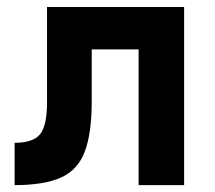

<svg xmlns="http://www.w3.org/2000/svg" viewBox="-20 -538 626 558"><path d="M22.5 0V-123Q76.7 -123 96.7 -148.2Q116.7 -173.3 116.7 -241.2V-517.6H515.1V0H382.8V-394.5H246.6V-244.6Q246.6 -150.4 226.3 -97.2Q206.1 -43.9 157.2 -22Q108.4 0 22.5 0Z"/></svg>

Font: CaskaydiaMono NF
Style: Bold
Weight: 700
Designer: Aaron Bell
Foundry: Saja Typeworks
Version: Version 2111.001; ttfautohint (v1.8.4);Nerd Fonts 3.1.1